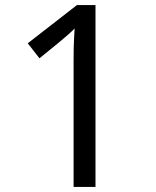

<svg xmlns="http://www.w3.org/2000/svg" viewBox="-20 -734 612 754"><path d="M355 0H269V-499Q269 -528 269.5 -548Q270 -568 271 -585.5Q272 -603 273 -622Q257 -606 244 -595Q231 -584 211 -567L135 -505L89 -564L282 -714H355Z"/></svg>

Font: Noto Sans Ambassadori
Style: Regular
Weight: 400
Designer: Monotype Design Team
Foundry: Monotype Imaging Inc.
Version: Version 2.013